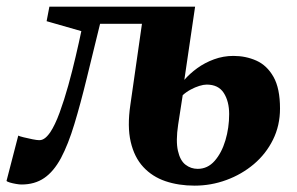

<svg xmlns="http://www.w3.org/2000/svg" viewBox="-54 -558 910 589"><path d="M419.5 -485H253Q231 -395.5 212 -317.5Q193 -239.5 174.2 -177.5Q155.5 -115.5 133 -73Q110.5 -31.5 81.5 -11.8Q52.5 8 12 8Q5 8 -5 6.2Q-15 4.5 -23.5 2Q-32 -0.5 -34 -3L2 -142Q5.5 -140 18.5 -136.8Q31.5 -133.5 45.5 -130.8Q59.5 -128 66 -128Q70 -128 73.8 -129Q77.5 -130 81.8 -132.8Q86 -135.5 90.5 -140.2Q95 -145 100 -152Q115 -174.5 129 -212.8Q143 -251 155.5 -296Q168 -341 178.2 -385Q188.5 -429 195.5 -462.5L89 -493L97.5 -537.5H544.5ZM543 11.5Q494 11.5 453.5 -2.2Q413 -16 385.5 -45.8Q358 -75.5 347 -122.8Q336 -170 346 -237L382 -488.5L433.5 -515.5L544.5 -537.5L511.5 -313Q528 -332 551 -348.8Q574 -365.5 602.5 -376Q631 -386.5 662 -386.5Q700 -386.5 732.5 -372Q765 -357.5 785 -322.2Q805 -287 805 -225Q805 -173 783.5 -129.5Q762 -86 724.8 -54.5Q687.5 -23 640.5 -5.8Q593.5 11.5 543 11.5ZM552.5 -40Q583 -40 604.5 -64.5Q626 -89 637.5 -127.5Q649 -166 649 -208Q649 -247 632.5 -272.8Q616 -298.5 580 -298.5Q570.5 -298.5 557.5 -294.5Q544.5 -290.5 531 -283.2Q517.5 -276 506.5 -266Q503 -245 499.8 -222.8Q496.5 -200.5 492.5 -175.5Q485 -125.5 491.8 -95.5Q498.5 -65.5 515 -52.8Q531.5 -40 552.5 -40Z"/></svg>

Font: Merriweather 60pt Black
Style: Italic
Weight: 900
Italic angle: -7.8°
Version: Version 2.101